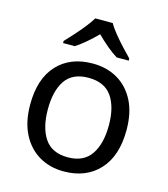

<svg xmlns="http://www.w3.org/2000/svg" viewBox="-115 -856 834 955"><g transform="rotate(15 302.5 -378.0)"><path d="M551 -269Q551 -136 483.5 -63Q416 10 301 10Q230 10 174.5 -22.5Q119 -55 87 -117.5Q55 -180 55 -269Q55 -402 122 -474Q189 -546 304 -546Q377 -546 432.5 -513.5Q488 -481 519.5 -419.5Q551 -358 551 -269ZM146 -269Q146 -174 183.5 -118.5Q221 -63 303 -63Q384 -63 422 -118.5Q460 -174 460 -269Q460 -364 422 -418Q384 -472 302 -472Q220 -472 183 -418Q146 -364 146 -269ZM347 -766Q359 -744 381.5 -716.5Q404 -689 428.5 -662.5Q453 -636 472 -617V-606H410Q384 -622 356 -645.5Q328 -669 301 -696Q274 -669 247 -646Q220 -623 194 -606H134V-617Q153 -637 176.5 -663Q200 -689 222 -716.5Q244 -744 257 -766Z"/></g></svg>

Font: Noto Sans Hebrew Droid
Style: Regular
Weight: 400
Designer: Monotype Design Team
Foundry: Monotype Imaging Inc.
Version: Version 1.100